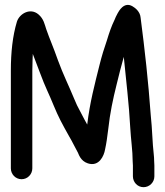

<svg xmlns="http://www.w3.org/2000/svg" viewBox="-20 -693 684 796"><path d="M115 -446C115 -453.9 115.3 -460.1 116 -469.5C133.4 -425.5 158.2 -354.6 175.4 -318.3C193.5 -279.9 211.5 -230.4 230.9 -193.4C242 -172.1 253.8 -150.2 267.5 -126.2C279.4 -106.8 290.9 -81.4 303.3 -59.6C305.9 -55.1 313.2 -25.7 344.3 -15.7C390.7 -0.8 411 -46.4 415.6 -73.4C422.1 -104.1 423.4 -116.6 428.8 -158C436 -224.4 448.4 -282.4 463.3 -341.9C472.8 -380.2 482 -418.4 493.2 -457.2C502.4 -362.4 515 -259.9 520 -163.7C522.5 -116.4 530 -67.8 530 -25C530 -18.7 531 -11.7 531 -7V38C531 61 549 83 575 83C599.8 83 620 62.8 620 38V-7C620 -13.2 619.7 -19.6 619 -28C619 -33.7 618.6 -43.2 617.8 -49.4C611.4 -103.8 611.5 -156 604.9 -216.3C595.1 -353.3 580.1 -488.2 562.9 -620.1C560.9 -644.5 541.2 -660.1 529 -667.1C493.5 -687.7 472 -645.3 467.7 -637.9C461.8 -627.6 457.6 -617.7 455 -611C441.8 -584.1 432.7 -557.1 423.2 -525.7C412.1 -494 402.2 -462 392.7 -424.1C372.6 -343.4 352.6 -268.9 341.6 -176.6C338.1 -182.5 334 -189.9 330.2 -197.4L309.9 -236.1C302.9 -248.2 295.7 -263.4 287.1 -284.5C264 -340.6 242.7 -381.9 220.5 -442.4C200.1 -500.6 187.1 -527.8 171.6 -572.3C165.2 -590.7 161.8 -614.7 139 -633.7C105.3 -661.8 61.2 -636.7 50.2 -603.5C32.2 -543.6 25 -475.9 25 -400V5C25 29.1 44.3 50 69.5 50C94.7 50 114 29.1 114 5V-400C114 -416.1 115 -431.3 115 -446Z"/></svg>

Font: Just Breathe
Style: Bd
Weight: 400
Foundry: Cannot Into Space Fonts
Version: Version 0.72